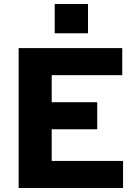

<svg xmlns="http://www.w3.org/2000/svg" viewBox="-20 -938 690 958"><path d="M73 0V-698H590V-563H238V-428H465V-293H238V-135H594V0ZM253 -772V-918H419V-772Z"/></svg>

Font: Azeret Mono
Style: Bold
Weight: 700
Designer: Martin Vácha
Foundry: Displaay
Version: Version 1.002